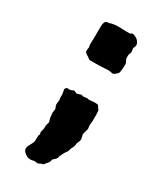

<svg xmlns="http://www.w3.org/2000/svg" viewBox="-158 -511 606 720"><g transform="rotate(30 145.0 -150.5)"><path d="M130.4 -284.2H106Q100.1 -287.1 96.2 -291Q83 -297.9 80.1 -303.2Q77.1 -305.2 78.6 -313.5Q80.1 -321.8 80.1 -323.2L78.1 -335.9L79.1 -374V-413.1Q79.1 -437 90.8 -439.9L100.1 -440.9Q116.2 -447.3 140.1 -446.8Q164.1 -445.8 169.9 -445.8H187L194.8 -450.2Q198.7 -452.1 211.9 -445.3Q225.1 -438.5 230 -422.9Q230 -415 227.5 -410.6Q225.1 -406.2 225.1 -402.8L227.1 -387.2L222.2 -373Q221.2 -357.4 225.1 -351.1Q229 -344.7 230 -340.8Q231 -336.9 229.5 -318.8Q228 -300.8 225.1 -296.9Q222.2 -293 210 -284.2Q203.6 -282.7 196.3 -285.2Q189 -287.1 171.4 -285.6Q153.8 -284.2 130.4 -284.2ZM230 -122.1V-91.8L228 -73.2L230 -57.1L223.1 -32.2Q223.1 -28.3 225.6 -19.5Q228 -10.7 227.1 -6.8Q226.1 -2.9 223.6 2.9Q221.2 8.8 220.2 10.7Q219.2 12.7 219.7 17.1Q220.2 21 215.3 30.3Q209 41.5 209 45.9Q209 50.3 202.1 59.1Q195.3 67.9 194.8 71.8L188 85Q187 85.9 187 90.8Q187 95.7 171.9 107.9Q170.9 110.8 169.9 114.3Q168.9 117.2 168 120.1Q167 123 162.6 127.9Q158.2 132.8 157.7 133.3Q157.2 133.8 155.3 136.7Q151.9 142.6 146 142.1Q138.2 146 130.9 148.9L115.2 147Q106.4 149.9 100.1 149.9Q94.2 149.9 88.9 148.4Q83.5 147 74.7 140.1Q65.9 132.8 64.5 125Q63 117.2 69.8 105Q77.1 92.3 79.1 86.4Q81.1 80.6 81.1 57.1L84 49.8L82 41L85.9 25.9Q86.9 22.9 86.4 17.6Q85.9 12.2 86.9 8.8L90.8 -5.9L85.9 -24.9V-28.8Q83 -41 85 -49.3Q86.9 -57.6 85.9 -62L81.1 -75.2V-81.5L83 -98.1L81.1 -107.9Q81.1 -108.4 81.5 -116.2Q82 -124 79.6 -132.8Q77.1 -141.6 79.6 -146Q82 -149.9 85.9 -150.9Q89.8 -151.9 93.3 -150.9Q96.7 -149.9 102.5 -151.9Q108.4 -153.8 110.8 -155.8Q115.2 -156.7 120.1 -153.8Q125 -150.9 127 -150.9L142.1 -155.8Q145 -156.7 148.4 -155.3Q151.9 -153.8 153.8 -153.8L170.9 -155.8L179.2 -153.8L196.8 -155.8Q216.3 -156.7 218.8 -152.8Q221.2 -148.9 222.7 -146Q224.1 -143.1 227.1 -140.1Q230 -137.2 230 -122.1Z"/></g></svg>

Font: AntiqueNobleBoldCondensed
Style: BoldCondensed
Weight: 700
Version: Version 001.000